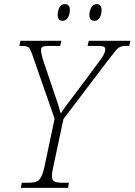

<svg xmlns="http://www.w3.org/2000/svg" viewBox="-20 -912 653 932"><path d="M81 0 86 -25H119Q143 -25 157 -30.5Q171 -36 180 -53.5Q189 -71 197 -108L245 -336L138 -643Q128 -673 120 -681Q112 -689 86 -689H74L79 -714H278L272 -689H217Q194 -689 186.5 -684.5Q179 -680 179 -670Q179 -650 194 -606L241 -467Q250 -442 259.5 -412.5Q269 -383 275 -361Q287 -380 303.5 -402.5Q320 -425 342 -453L447 -594Q477 -633 484 -647.5Q491 -662 491 -672Q491 -681 484 -685Q477 -689 451 -689H405L411 -714H613L607 -689H590Q574 -689 563.5 -684.5Q553 -680 540.5 -665Q528 -650 505 -620L288 -334L240 -109Q232 -74 232 -57Q232 -37 244 -31Q256 -25 282 -25H315L310 0ZM439 -811Q414 -811 414 -839Q414 -859 423 -875.5Q432 -892 449 -892Q473 -892 473 -864Q473 -841 463.5 -826Q454 -811 439 -811ZM284 -811Q260 -811 260 -839Q260 -859 268.5 -875.5Q277 -892 295 -892Q319 -892 319 -864Q319 -841 309.5 -826Q300 -811 284 -811Z"/></svg>

Font: Noto Serif SemiCondensed ExtraLight
Style: Italic
Weight: 200
Width: 4
Italic angle: -12°
Designer: Monotype Design Team
Foundry: Monotype Imaging Inc.
Version: Version 2.013